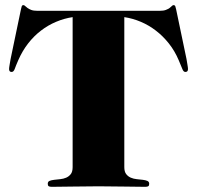

<svg xmlns="http://www.w3.org/2000/svg" viewBox="-20 -720 762 742"><path d="M260.7 -653.8Q228 -648.9 196.8 -635.7Q165.5 -622.6 138.2 -601.6Q110.8 -580.6 88.6 -552Q66.4 -523.4 50.8 -487.8Q41 -465.3 36.9 -453.6Q32.7 -441.9 24.9 -441.9Q15.1 -441.9 15.1 -453.1Q15.1 -458.5 17.3 -470.7Q19.5 -482.9 21 -492.2L61 -684.1Q62.5 -690.9 64 -695.6Q65.4 -700.2 70.8 -700.2Q73.7 -700.2 77.1 -696.8Q80.6 -693.4 86.2 -689.2Q91.8 -685.1 100.8 -681.6Q109.9 -678.2 125 -678.2H596.7Q611.8 -678.2 620.8 -681.6Q629.9 -685.1 635.5 -689.2Q641.1 -693.4 644.3 -696.8Q647.5 -700.2 650.4 -700.2Q655.8 -700.2 657.5 -695.6Q659.2 -690.9 660.6 -684.1L700.7 -492.2Q702.1 -482.9 704.3 -470.7Q706.5 -458.5 706.5 -453.1Q706.5 -441.9 696.3 -441.9Q689 -441.9 684.6 -453.6Q680.2 -465.3 670.4 -487.8Q655.3 -523.4 632.6 -552Q609.9 -580.6 582.5 -601.6Q555.2 -622.6 524.2 -635.7Q493.2 -648.9 460.4 -653.8V-74.2Q460.4 -56.6 467.5 -47.4Q474.6 -38.1 485.4 -33.4Q496.1 -28.8 508.5 -27.6Q521 -26.4 531.7 -25.1Q542.5 -23.9 549.6 -20.8Q556.6 -17.6 556.6 -9.8Q556.6 -2.9 553.2 -0.5Q549.8 2 541.5 2Q503.4 2 459.7 1Q416 0 360.8 0Q306.2 0 262 1Q217.8 2 179.7 2Q171.4 2 168 -0.5Q164.6 -2.9 164.6 -9.8Q164.6 -18.1 171.6 -21Q178.7 -23.9 189.5 -25.1Q200.2 -26.4 212.6 -27.6Q225.1 -28.8 235.8 -33.4Q246.6 -38.1 253.7 -47.4Q260.7 -56.6 260.7 -74.2Z"/></svg>

Font: XB Zar
Style: Bold
Weight: 700
Designer: Behnam
Foundry: Irmug
Version: Version 8.005 2009